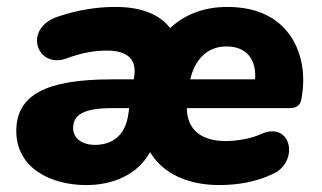

<svg xmlns="http://www.w3.org/2000/svg" viewBox="-20 -523 928 554"><path d="M229 11C306 11 377 -19 413 -84C449 -24 519 11 613 11C664 11 720 2 767 -21C844 -55 822 -174 735 -137C706 -123 663 -116 632 -116C560 -116 520 -149 519 -211H815C835 -211 847 -218 850 -239L852 -252C868 -354 824 -503 636 -503C571 -503 515 -483 471 -442C439 -483 386 -503 313 -503C261 -503 206 -495 147 -475C45 -441 86 -324 171 -354C213 -370 250 -377 289 -377C352 -377 375 -348 367 -301L366 -294H302C113 -294 27 -249 27 -145C27 -39 125 11 229 11ZM191 -154C191 -193 224 -211 304 -211H353L349 -186C340 -135 307 -105 254 -105C215 -105 191 -125 191 -154ZM529 -294C541 -347 575 -389 633 -389C695 -389 720 -348 716 -294Z"/></svg>

Font: SN Pro Heavy
Style: Italic
Weight: 800
Italic angle: -9°
Designer: Tobias Whetton
Foundry: Supernotes
Version: Version 1.001;Glyphs 3.2 (3249)